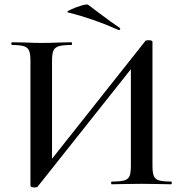

<svg xmlns="http://www.w3.org/2000/svg" viewBox="-20 -811 806 845"><path d="M634 -634Q651 -634 651 -627V-81Q651 -51 657 -36.5Q663 -22 680 -17Q697 -12 733 -12Q736 -12 736 -6Q736 0 733 0Q699 0 679 -1L604 -2L520 -1Q502 0 472 0Q469 0 469 -6Q469 -12 472 -12Q510 -12 527 -17Q544 -22 550 -36Q556 -50 556 -81V-539L585 -543L146 10Q143 14 132 14Q125 14 119.5 12Q114 10 114 7V-544Q114 -574 108 -588Q102 -602 85.5 -607.5Q69 -613 33 -613Q30 -613 30 -619Q30 -625 33 -625L88 -624Q134 -622 161 -622Q198 -622 246 -624L294 -625Q297 -625 297 -619Q297 -613 294 -613Q256 -613 238.5 -607.5Q221 -602 215 -588Q209 -574 209 -544V-82L181 -77L620 -631Q623 -634 634 -634ZM280 -756Q269 -758 289.5 -768Q310 -778 336.5 -786Q363 -794 368 -790Q398 -768 413 -756Q474 -710 506 -689Q509 -688 509 -685Q509 -682 507 -680Q505 -678 502 -679Q390 -729 280 -756Z"/></svg>

Font: Cormorant Garamond SemiBold
Style: Regular
Weight: 600
Designer: Christian Thalmann (Catharsis Fonts)
Foundry: Catharsis Fonts
Version: Version 4.000